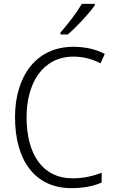

<svg xmlns="http://www.w3.org/2000/svg" viewBox="-20 -967 592 997"><path d="M472 -939V-947H405C379 -902 333 -842 294 -798V-788H332C378 -827 442 -896 472 -939ZM362 -673C411 -673 458 -661 502 -638L524 -687C476 -712 421 -724 361 -724C163 -724 58 -565 58 -359C58 -133 162 10 351 10C416 10 466 -1 508 -19V-70C466 -54 417 -41 357 -41C201 -41 118 -166 118 -358C118 -536 202 -673 362 -673Z"/></svg>

Font: Noto Sans SemiCondensed Light
Style: Regular
Weight: 300
Width: 4
Designer: Monotype Design Team
Foundry: Monotype Imaging Inc.
Version: Version 2.013